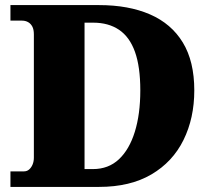

<svg xmlns="http://www.w3.org/2000/svg" viewBox="-20 -734 836 754"><path d="M21 0V-61H74Q86 -61 94.5 -68.5Q103 -76 108 -88Q113 -100 113 -115V-599Q113 -618 107 -629.5Q101 -641 90.5 -647Q80 -653 66 -653H21V-714H369Q485 -714 569 -677.5Q653 -641 698 -567Q743 -493 743 -379Q743 -270 700.5 -184Q658 -98 574.5 -49Q491 0 369 0ZM345 -70Q406 -70 447 -108.5Q488 -147 509.5 -216.5Q531 -286 531 -379Q531 -472 510 -530.5Q489 -589 447.5 -617Q406 -645 346 -645H312V-70Z"/></svg>

Font: Noto Serif Khmer Black
Style: Regular
Weight: 900
Version: Version 2.003